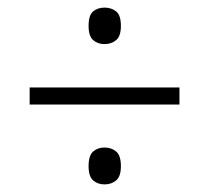

<svg xmlns="http://www.w3.org/2000/svg" viewBox="-20 -610 550 505"><path d="M255 -494Q237 -494 225 -504.5Q213 -515 213 -542Q213 -570 225 -580Q237 -590 255 -590Q273 -590 285.5 -580Q298 -570 298 -542Q298 -515 285.5 -504.5Q273 -494 255 -494ZM58 -335V-380H452V-335ZM255 -125Q237 -125 225 -135.5Q213 -146 213 -173Q213 -201 225 -211.5Q237 -222 255 -222Q273 -222 285.5 -211.5Q298 -201 298 -173Q298 -146 285.5 -135.5Q273 -125 255 -125Z"/></svg>

Font: Noto Serif Tamil SemiCondensed Light
Style: Regular
Weight: 300
Width: 4
Designer: Indian Type Foundry, Tom Grace, and the Monotype Design Team
Foundry: Monotype Imaging Inc.
Version: Version 2.004; ttfautohint (v1.8.4.7-5d5b)